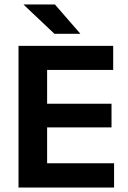

<svg xmlns="http://www.w3.org/2000/svg" viewBox="-20 -846 578 866"><path d="M63.5 0V-639H192.5V0ZM102 0V-109.5H494.5V0ZM138.5 -271.5V-378H483V-271.5ZM101.5 -530.5V-639H490.5V-530.5ZM227.5 -826 341.5 -695V-693.5H225.5L87 -824.5V-826Z"/></svg>

Font: Anek Telugu SemiBold
Style: Regular
Weight: 600
Designer: Omkar Bhoir (Telugu), Yesha Goshar (Latin)
Foundry: Ek Type
Version: Version 1.003